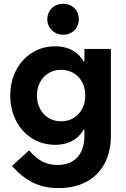

<svg xmlns="http://www.w3.org/2000/svg" viewBox="-20 -760 660 1005"><path d="M269 -2Q201.7 -2 147.9 -35.6Q94.2 -69.3 64 -128.4Q33.7 -187.5 33.7 -259.8Q33.7 -332.5 64 -391.4Q94.2 -450.2 147.9 -483.9Q201.7 -517.6 269 -517.6Q329.1 -517.6 370.8 -489.3Q412.6 -460.9 434.6 -403.8Q456.5 -346.7 456.5 -259.8L406.7 -438H469.2V-81.5H406.7L456.5 -259.8Q456.5 -173.8 434.6 -116.2Q412.6 -58.6 370.8 -30.3Q329.1 -2 269 -2ZM426.3 -259.8Q426.3 -299.3 410.2 -329.8Q394 -360.4 365.2 -377.4Q336.4 -394.5 299.8 -394.5Q263.2 -394.5 234.6 -377.4Q206.1 -360.4 189.7 -329.6Q173.3 -298.8 173.3 -259.8Q173.3 -221.2 189.7 -190.4Q206.1 -159.7 234.6 -142.3Q263.2 -125 299.8 -125Q336.4 -125 365.2 -142.3Q394 -159.7 410.2 -190.4Q426.3 -221.2 426.3 -259.8ZM42.5 108.9 132.3 26.9Q166 66.9 201.4 85.2Q236.8 103.5 280.3 103.5Q348.1 103.5 385 63.2Q421.9 22.9 421.9 -50.8V-118.2L444.3 -252L421.9 -402.3V-503.9H560.5V-50.8Q560.5 34.2 527.3 96.2Q494.1 158.2 432.4 191.4Q370.6 224.6 286.1 224.6Q210.9 224.6 153.3 196.3Q95.7 168 42.5 108.9ZM227.5 -659.2Q227.5 -682.1 238.5 -700.9Q249.5 -719.7 268.3 -730Q287.1 -740.2 310.1 -740.2Q333.5 -740.2 352.5 -730Q371.6 -719.7 382.1 -700.9Q392.6 -682.1 392.6 -659.2Q392.6 -636.2 382.1 -617.9Q371.6 -599.6 352.5 -588.9Q333.5 -578.1 310.1 -578.1Q287.1 -578.1 268.3 -588.9Q249.5 -599.6 238.5 -617.9Q227.5 -636.2 227.5 -659.2Z"/></svg>

Font: Wanted Sans Variable
Style: Regular
Weight: 400
Designer: Original Design by Kil Hyung-jin and Kang Hanbin, Wanted Lab, Inc; Hangeul from Source Han Sans by Jang Soo-young and Ka
Foundry: Wanted Lab, Inc.
Version: Version 1.003;Glyphs 3.2 (3227)